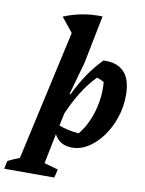

<svg xmlns="http://www.w3.org/2000/svg" viewBox="-191 -802 803 1061"><g transform="rotate(10 211.0 -271.5)"><path d="M-92 190 -83 145Q-44 126 -17 116L145 -613L80 -694Q184 -737 297 -733L243 -462L192 -281L197 -278Q227 -341 263 -394.5Q299 -448 344 -494Q420 -498 460 -456.5Q500 -415 500 -326Q500 -261 480 -201Q460 -141 425.5 -93.5Q391 -46 347.5 -18Q304 10 256 10Q187 10 156 -47L122 121L200 143L189 190ZM167 -98Q217 -79 279 -74Q309 -110 330.5 -159.5Q352 -209 361.5 -265Q371 -321 366 -377Q345 -389 326 -395Q246 -315 182 -169Z"/></g></svg>

Font: Piazzolla
Style: Bold Italic
Weight: 700
Italic angle: -11.3°
Designer: Juan Pablo del Peral
Foundry: Huerta Tipografica
Version: Version 1.330